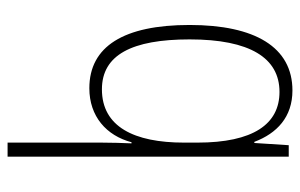

<svg xmlns="http://www.w3.org/2000/svg" viewBox="-166 -634 810 519"><g transform="rotate(-90 239.5 -375.0)"><path d="M113 -506V-760H75V0H106L112 -93H115C138 -32 182 10 254 10C371 10 431 -91 431 -268C431 -446 373 -539 260 -539C184 -539 132 -493 114 -425H111C112 -448 113 -480 113 -506ZM257 -505C350 -505 392 -424 392 -268C392 -105 342 -25 250 -25C163 -25 113 -96 113 -247V-283C113 -418 156 -505 257 -505Z"/></g></svg>

Font: Noto Sans Myanmar UI Condensed ExtraLight
Style: Regular
Weight: 200
Width: 3
Designer: Monotype Design Team
Foundry: Monotype Imaging Inc.
Version: Version 2.103